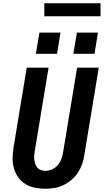

<svg xmlns="http://www.w3.org/2000/svg" viewBox="-20 -1150 640 1178"><path d="M257 8Q224 8 192.5 1.5Q161 -5 135.5 -21Q110 -37 92 -62Q74 -87 65.5 -117Q57 -147 57.5 -179.5Q58 -212 63 -245L144 -735H278L194 -227Q191 -213 190 -198.5Q189 -184 190.5 -170.5Q192 -157 196.5 -144Q201 -131 209.5 -121Q218 -111 231.5 -106.5Q245 -102 259 -102Q279 -102 299.5 -111Q320 -120 334.5 -137Q349 -154 356.5 -174Q364 -194 367 -215L453 -735H586L497 -197Q493 -169 483.5 -142Q474 -115 457.5 -90Q441 -65 417.5 -45.5Q394 -26 367.5 -13.5Q341 -1 313 3.5Q285 8 257 8ZM430 -820 452 -950H581L560 -820ZM200 -820 222 -950H351L330 -820ZM597 -1050H252V-1130H597Z"/></svg>

Font: Iosevka SS04 XBd Ex Obl
Style: Regular
Weight: 800
Width: 7
Italic angle: -9°
Monospace: yes
Designer: Belleve Invis
Foundry: Belleve Invis
Version: Version 19.0.0; ttfautohint (v1.8.4)